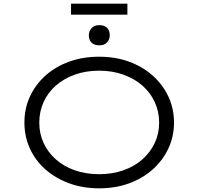

<svg xmlns="http://www.w3.org/2000/svg" viewBox="-20 -1016 1081 1046"><path d="M520 10Q431 10 356.5 -17.5Q282 -45 227.5 -93Q173 -141 143 -206.5Q113 -272 113 -348Q113 -425 143 -490Q173 -555 227.5 -604Q282 -653 356.5 -680Q431 -707 520 -707Q609 -707 683 -680Q757 -653 812 -604Q867 -555 897.5 -489.5Q928 -424 928 -348Q928 -273 897.5 -207.5Q867 -142 812 -93Q757 -44 683 -17Q609 10 520 10ZM520 -67Q591 -67 651.5 -88Q712 -109 755.5 -147.5Q799 -186 823 -237Q847 -288 847 -348Q847 -408 823 -460Q799 -512 755.5 -550Q712 -588 651.5 -609.5Q591 -631 520 -631Q448 -631 388 -609.5Q328 -588 284.5 -550Q241 -512 217.5 -460Q194 -408 194 -348Q194 -288 217.5 -237Q241 -186 284.5 -147.5Q328 -109 388 -88Q448 -67 520 -67ZM521 -769Q493 -769 478.5 -784Q464 -799 464 -824Q464 -846 478.5 -862.5Q493 -879 521 -879Q549 -879 563.5 -864Q578 -849 578 -824Q578 -802 563.5 -785.5Q549 -769 521 -769ZM367 -936V-996H674V-936Z"/></svg>

Font: Lexend Tera Light
Style: Regular
Weight: 300
Designer: Bonnie Shaver-Troup, Thomas Jockin
Foundry: Lexend
Version: Version 1.007